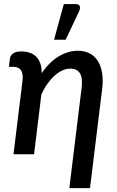

<svg xmlns="http://www.w3.org/2000/svg" viewBox="-20 -772 586 961"><path d="M24.5 0ZM430.5 169.5H327L387.5 -324.5H388Q395 -379 381 -403.8Q367 -428.5 331 -428.5Q312 -428.5 292.2 -419.5Q272.5 -410.5 253.5 -393.5Q234.5 -376.5 217.5 -352.8Q200.5 -329 187 -299L150.5 0H47.5L92.5 -366.5Q97 -403 85.2 -420.2Q73.5 -437.5 46.5 -437.5H24.5L29.5 -478.5Q31.5 -493 44.5 -503.8Q57.5 -514.5 87 -514.5Q109.5 -514.5 128.2 -508.2Q147 -502 160.5 -488.8Q174 -475.5 181.5 -455Q189 -434.5 188.5 -406Q227.5 -462 274.2 -490Q321 -518 370.5 -518Q402.5 -518 427.8 -505.2Q453 -492.5 469 -467.8Q485 -443 491 -407Q497 -371 491 -324.5ZM250.5 -573 299.5 -751.5H360.5Q375 -751.5 379 -741.8Q383 -732 376 -715.5L308.5 -573Z"/></svg>

Font: Lato Semibold
Style: Italic
Weight: 600
Italic angle: -7°
Designer: Lukasz Dziedzic
Foundry: tyPoland Lukasz Dziedzic
Version: Version 2.006; 2014-01-15